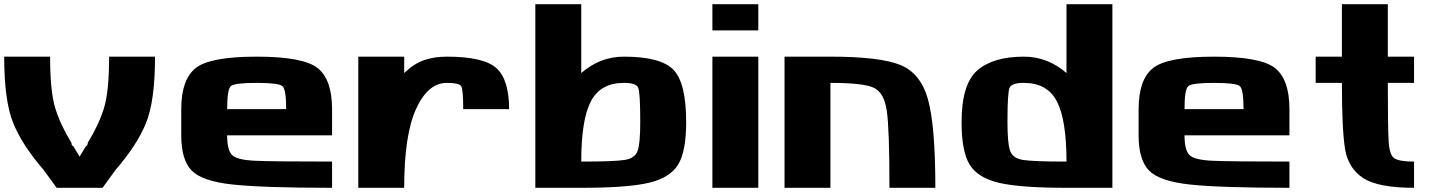

<svg xmlns="http://www.w3.org/2000/svg" viewBox="-20 -895 6884 915"><path d="M250 0Q226.6 -31.2 187.5 -85.9Q85.9 -203.1 43 -308.6Q0 -414.1 0 -625H218.8Q218.8 -459 243.2 -379.9Q267.6 -300.8 320.3 -214.8Q320.3 -201.2 330.1 -197.3Q330.1 -197.3 330.1 -197.3Q349.6 -164.1 359.4 -148.4Q369.1 -164.1 388.7 -197.3Q388.7 -197.3 388.7 -197.3Q398.4 -201.2 398.4 -214.8Q451.2 -300.8 475.6 -379.9Q500 -459 500 -625H718.8Q718.8 -414.1 675.8 -308.6Q632.8 -203.1 531.2 -85.9Q492.2 -31.2 468.8 0Z M1343.8 -375Q1343.8 -468.8 1326.2 -484.4Q1308.6 -500 1203.1 -500Q1097.7 -500 1080.1 -484.4Q1062.5 -468.8 1062.5 -375ZM843.8 -250V-375Q843.8 -515.6 912.1 -570.3Q980.5 -625 1203.1 -625Q1425.8 -625 1494.1 -570.3Q1562.5 -515.6 1562.5 -375V-250H1062.5Q1062.5 -179.7 1085.9 -156.2Q1109.4 -132.8 1195.3 -128.9Q1281.2 -125 1562.5 -125V0Q1234.4 0 1088.9 -15.6Q943.4 -31.2 893.6 -82Q843.8 -132.8 843.8 -250Z M2109.4 -625Q2285.2 -625 2345.7 -570.3Q2406.2 -515.6 2406.2 -375H2187.5Q2187.5 -468.8 2177.7 -484.4Q2168 -500 2109.4 -500Q2019.5 -500 1962.9 -376Q1906.2 -252 1906.2 0H1687.5V-625H1906.2V-546.9Q1953.1 -591.8 2001 -608.4Q2048.8 -625 2109.4 -625Z M2953.1 -625Q3128.9 -625 3189.5 -562.5Q3250 -500 3250 -312.5Q3250 -171.9 3210.9 -109.4Q3171.9 -46.9 3070.3 -23.4Q2968.8 0 2750 0H2531.2V-875H2750V-546.9Q2839.8 -625 2953.1 -625ZM3031.2 -312.5Q3031.2 -453.1 3021.5 -476.6Q3011.7 -500 2953.1 -500Q2841.8 -500 2795.9 -412.1Q2750 -324.2 2750 -125Q2908.2 -125 2957 -132.8Q3005.9 -140.6 3018.6 -175.8Q3031.2 -210.9 3031.2 -312.5Z M3593.8 -875V-750H3375V-875ZM3593.8 0H3375V-625H3593.8Z M3937.5 0H3718.8V-625H3937.5Q4171.9 -625 4269.5 -585.9Q4367.2 -546.9 4402.3 -421.9Q4437.5 -296.9 4437.5 0H4218.8Q4218.8 -281.2 4206.1 -367.2Q4193.4 -453.1 4144.5 -476.6Q4095.7 -500 3937.5 -500Z M5062.5 -875H5281.2V0H5062.5Q4843.8 0 4742.2 -23.4Q4640.6 -46.9 4601.6 -109.4Q4562.5 -171.9 4562.5 -312.5Q4562.5 -494.1 4637.7 -559.6Q4712.9 -625 4859.4 -625Q4972.7 -625 5062.5 -546.9ZM4859.4 -500Q4800.8 -500 4791 -476.6Q4781.2 -453.1 4781.2 -312.5Q4781.2 -210.9 4793.9 -175.8Q4806.6 -140.6 4855.5 -132.8Q4904.3 -125 5062.5 -125Q5062.5 -324.2 5016.6 -412.1Q4970.7 -500 4859.4 -500Z M5906.2 -375Q5906.2 -468.8 5888.7 -484.4Q5871.1 -500 5765.6 -500Q5660.2 -500 5642.6 -484.4Q5625 -468.8 5625 -375ZM5406.2 -250V-375Q5406.2 -515.6 5474.6 -570.3Q5543 -625 5765.6 -625Q5988.3 -625 6056.6 -570.3Q6125 -515.6 6125 -375V-250H5625Q5625 -179.7 5648.4 -156.2Q5671.9 -132.8 5757.8 -128.9Q5843.8 -125 6125 -125V0Q5796.9 0 5651.4 -15.6Q5505.9 -31.2 5456.1 -82Q5406.2 -132.8 5406.2 -250Z M6375 -500H6250V-625H6375V-875H6593.8V-625H6718.8V-500H6593.8Q6593.8 -289.1 6597.7 -222.7Q6601.6 -156.2 6625 -140.6Q6648.4 -125 6718.8 -125V0Q6546.9 0 6475.6 -46.9Q6404.3 -93.8 6389.6 -187.5Q6375 -281.2 6375 -500Z"/></svg>

Font: CraftyPE
Style: Regular
Weight: 400
Designer: Erek Butcher
Foundry: Haunted Coop
Version: Version 0.018;April 4, 2024;FontCreator 15.0.0.2962 64-bit